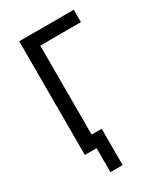

<svg xmlns="http://www.w3.org/2000/svg" viewBox="-216 -828 933 1075"><g transform="rotate(-30 250.0 -290.0)"><path d="M169 155V0H93V-735H446V-655H183V-80H248V155Z"/></g></svg>

Font: Iosevka Custom Medium
Style: Regular
Weight: 500
Monospace: yes
Designer: Belleve Invis
Foundry: Belleve Invis
Version: Version 32.5.0; ttfautohint (v1.8.4)